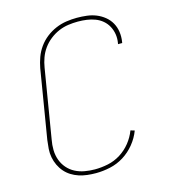

<svg xmlns="http://www.w3.org/2000/svg" viewBox="-111 -832 823 930"><g transform="rotate(-15 300.0 -367.5)"><path d="M256 8Q234 8 212.5 5.5Q191 3 171 -3.5Q151 -10 133.5 -21Q116 -32 102.5 -47.5Q89 -63 80 -82Q71 -101 67 -122Q63 -143 64.5 -164.5Q66 -186 69 -208L126 -553Q131 -580 140.5 -606Q150 -632 166.5 -655Q183 -678 205.5 -695.5Q228 -713 254 -724Q280 -735 307 -739Q334 -743 360 -743Q385 -743 410 -740Q435 -737 457 -728Q479 -719 497.5 -704Q516 -689 527.5 -668.5Q539 -648 542.5 -623.5Q546 -599 542 -574Q542 -573 541.5 -571Q541 -569 541 -568H520Q520 -569 520.5 -570.5Q521 -572 521 -573Q525 -596 521.5 -617.5Q518 -639 508 -657.5Q498 -676 482 -689.5Q466 -703 446 -710.5Q426 -718 404.5 -721Q383 -724 360 -724Q336 -724 311.5 -720.5Q287 -717 263.5 -707Q240 -697 219 -680.5Q198 -664 183 -643Q168 -622 159.5 -598.5Q151 -575 147 -550L90 -205Q85 -179 85.5 -153Q86 -127 94.5 -103.5Q103 -80 119 -61.5Q135 -43 157 -31.5Q179 -20 204.5 -15.5Q230 -11 256 -11Q288 -11 321.5 -18Q355 -25 384.5 -43.5Q414 -62 436 -89.5Q458 -117 470 -149L490 -143Q477 -108 452.5 -78Q428 -48 396 -28Q364 -8 327.5 0Q291 8 256 8Z"/></g></svg>

Font: Iosevka Curly Thin Extended
Style: Italic
Weight: 100
Width: 7
Italic angle: -9°
Monospace: yes
Designer: Belleve Invis
Foundry: Belleve Invis
Version: Version 11.1.0; ttfautohint (v1.8.3)